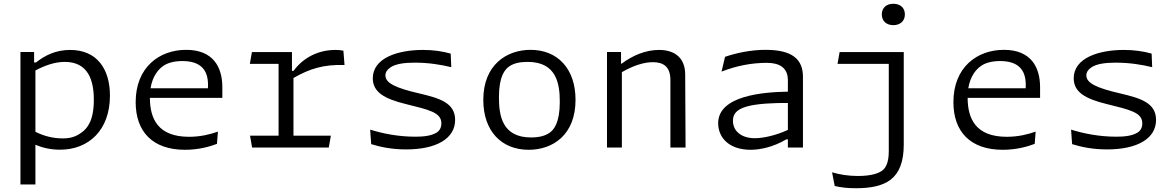

<svg xmlns="http://www.w3.org/2000/svg" viewBox="-20 -783 6240 1019"><path d="M563.5 -275.5C563.5 -416 495.5 -518 352 -518C275 -518 217 -488 171 -451.5H161V-507H88.5V196H168V-15C208 2.5 252 11.5 298.5 11.5C450.5 11.5 563.5 -92 563.5 -275.5ZM168 -83.5V-409C217.5 -435.5 271 -454.5 324 -454.5C447 -454.5 478 -358 478 -254C478 -142 443.5 -101.5 412 -79C381 -56.5 352.5 -48.5 312.5 -48.5C263.5 -48.5 214.5 -60 168 -83.5Z M845 -432C865 -447 899.5 -459 947.5 -459C1041 -459 1084 -415.5 1084 -333C1084 -326.5 1084 -320 1083.5 -314.5H779C790 -382 822.5 -416 845 -432ZM700 -241C700 -84 790 12 962 12C1036.5 12 1096 -6 1131.5 -19.5L1136.5 -84.5C1097.5 -70.5 1045 -57 983.5 -57C819 -57 776 -152 775.5 -263.5H1160V-320.5C1160 -426 1112 -518.5 968 -518.5C825 -518.5 700 -425.5 700 -241Z M1529.5 -506.5H1317L1306 -444H1458.5V-63H1307L1318 0H1725L1736 -63H1537.5V-369C1622.5 -418 1696.5 -441.5 1808.5 -438L1802.5 -514C1788.5 -517 1775 -518 1760.5 -518C1667 -518 1588 -475.5 1538 -407H1529.5Z M2225 -518C2092.5 -518 1958.5 -476 1958.5 -367.5C1958.5 -294.5 2019.5 -259 2131 -231.5C2255 -200.5 2322.5 -187 2322.5 -128.5C2322.5 -106 2313.5 -89.5 2297.5 -79.5C2269.5 -62 2228 -57.5 2185 -57.5C2091.5 -57.5 2009 -75 1944.5 -95L1950 -18C1998 -3 2059.5 10 2135.5 10C2297 10 2395.5 -48 2395.5 -146.5C2395.5 -238 2312 -262 2204 -287.5C2082.5 -315.5 2025.5 -341.5 2025.5 -382.5C2025.5 -398.5 2034 -413 2051 -424.5C2078.5 -444 2125 -450.5 2181 -450.5C2255 -450.5 2318.5 -440 2375 -426.5L2372 -498.5C2327.5 -511 2279.5 -518 2225 -518Z M2786 12C2914 12 3034.5 -67 3034.5 -253C3034.5 -421 2937 -518.5 2796 -518.5C2670 -518.5 2545 -440 2545 -253C2545 -86.5 2642 12 2786 12ZM2628 -266C2628 -379 2659.5 -414.5 2683 -431C2707 -447 2737.5 -454.5 2780.5 -454.5C2933.5 -454.5 2951 -339 2951 -242.5C2951 -129.5 2918.5 -93 2895.5 -77.5C2873 -62 2841 -53.5 2798.5 -53.5C2645.5 -53.5 2628 -169 2628 -266Z M3618.5 0 3616.5 -389C3616 -469.5 3568 -518 3477.5 -518C3406.5 -518 3337 -488.5 3280 -445.5H3276V-507H3201.5V0H3280.5V-400C3337.5 -433 3394.5 -453 3445 -453C3500.5 -453 3538 -429.5 3538 -358V0Z M4241.5 0V-375C4241.5 -471 4182 -518.5 4042.5 -518.5C3964 -518.5 3886.5 -501.5 3828 -481.5L3809.5 -403C3890.5 -434.5 3970.5 -449.5 4049.5 -449.5C4113.5 -449.5 4161.5 -426.5 4161.5 -357V-296.5C4028.5 -294.5 3791.5 -275 3791.5 -129C3791.5 -53 3849 12 3964 12C4011 12 4081.5 -1 4153.5 -43.5H4161.5V0ZM3870 -141.5C3870 -172 3882.5 -200.5 3942.5 -217.5C3999 -234 4095 -237 4161.5 -236.5V-93.5C4097.5 -64 4030 -49.5 3986 -49.5C3911.5 -49.5 3870 -90 3870 -141.5Z M4436 -506.5 4425 -444H4697V20C4697 80 4681 106.5 4665 120C4647.5 135 4608.5 151 4533.5 151C4480 151 4435.5 143 4396 131.5L4410 204C4441.5 211.5 4474 216 4521 216C4679 216 4776.5 169.5 4776.5 -15.5V-506.5ZM4660 -706.5C4660 -671 4685 -649.5 4721 -649.5C4757.5 -649.5 4782.5 -671 4782.5 -706.5C4782.5 -742 4757.5 -763 4721 -763C4685 -763 4660 -742 4660 -706.5Z M5185 -432C5205 -447 5239.5 -459 5287.5 -459C5381 -459 5424 -415.5 5424 -333C5424 -326.5 5424 -320 5423.5 -314.5H5119C5130 -382 5162.5 -416 5185 -432ZM5040 -241C5040 -84 5130 12 5302 12C5376.5 12 5436 -6 5471.5 -19.5L5476.5 -84.5C5437.5 -70.5 5385 -57 5323.5 -57C5159 -57 5116 -152 5115.5 -263.5H5500V-320.5C5500 -426 5452 -518.5 5308 -518.5C5165 -518.5 5040 -425.5 5040 -241Z M5945 -518C5812.5 -518 5678.5 -476 5678.5 -367.5C5678.5 -294.5 5739.5 -259 5851 -231.5C5975 -200.5 6042.5 -187 6042.5 -128.5C6042.5 -106 6033.5 -89.5 6017.5 -79.5C5989.5 -62 5948 -57.5 5905 -57.5C5811.5 -57.5 5729 -75 5664.5 -95L5670 -18C5718 -3 5779.5 10 5855.5 10C6017 10 6115.5 -48 6115.5 -146.5C6115.5 -238 6032 -262 5924 -287.5C5802.5 -315.5 5745.5 -341.5 5745.5 -382.5C5745.5 -398.5 5754 -413 5771 -424.5C5798.5 -444 5845 -450.5 5901 -450.5C5975 -450.5 6038.5 -440 6095 -426.5L6092 -498.5C6047.5 -511 5999.5 -518 5945 -518Z"/></svg>

Font: Monaspace Argon Light
Style: Regular
Weight: 300
Designer: Riley Cran & the Lettermatic Team
Foundry: Lettermatic
Version: Version 1.000 (Monaspace Argon)